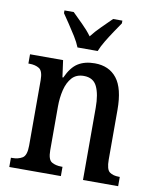

<svg xmlns="http://www.w3.org/2000/svg" viewBox="-85 -832 733 898"><g transform="rotate(10 281.0 -383.0)"><path d="M21 0V-44H27Q56 -44 75.5 -56Q95 -68 95 -115V-425Q95 -469 76.5 -480.5Q58 -492 30 -492H25V-536H182L193 -456H197Q220 -507 252 -527Q284 -547 331 -547Q399 -547 436 -500Q473 -453 473 -351V-115Q473 -68 489.5 -56Q506 -44 534 -44H538V0H371V-343Q371 -407 353.5 -443.5Q336 -480 291 -480Q255 -480 234.5 -457Q214 -434 205 -397Q196 -360 196 -318V-110Q196 -66 214.5 -55Q233 -44 261 -44H266V0ZM238 -606Q229 -629 212.5 -655.5Q196 -682 178.5 -708Q161 -734 148 -753V-766H192Q214 -744 240 -718.5Q266 -693 285 -667Q305 -693 331 -718.5Q357 -744 379 -766H423V-753Q410 -734 392.5 -708Q375 -682 359 -655.5Q343 -629 334 -606Z"/></g></svg>

Font: Noto Serif Armenian Condensed Medium
Style: Regular
Weight: 500
Width: 3
Designer: Monotype Design Team
Foundry: Monotype Imaging Inc.
Version: Version 2.008; ttfautohint (v1.8.4.7-5d5b)